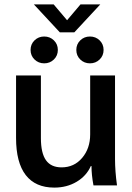

<svg xmlns="http://www.w3.org/2000/svg" viewBox="-20 -843 598 873"><path d="M53 -216V-500H166V-215Q166 -147 189 -114.5Q212 -82 260 -82Q317 -82 353.5 -125Q390 -168 390 -232V-500H503V-120Q503 -65 512 0H405Q396 -48 396 -88H393Q373 -43 328.5 -16.5Q284 10 227 10Q141 10 97 -47Q53 -104 53 -216ZM134 -823H224L285 -751L346 -823H436L318 -696H252ZM119 -616Q119 -642 137 -659.5Q155 -677 181 -677Q207 -677 225 -659.5Q243 -642 243 -616Q243 -590 225 -572.5Q207 -555 181 -555Q155 -555 137 -572.5Q119 -590 119 -616ZM327 -616Q327 -642 345 -659.5Q363 -677 389 -677Q415 -677 433 -659.5Q451 -642 451 -616Q451 -590 433 -572.5Q415 -555 389 -555Q363 -555 345 -572.5Q327 -590 327 -616Z"/></svg>

Font: Sarabun SemiBold
Style: Regular
Weight: 600
Designer: Suppakit Chalermlarp | Katatrad Co.,Ltd.
Foundry: Cadson Demak Co.,Ltd.
Version: Version 1.000; ttfautohint (v1.6)